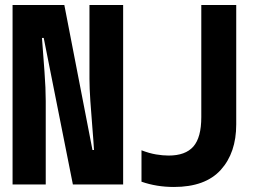

<svg xmlns="http://www.w3.org/2000/svg" viewBox="-20 -734 1040 764"><path d="M30 0H162V-332Q162 -382 157 -449Q152 -516 147 -583H154L270 0H470V-714H336V-420Q336 -385 339.5 -332.5Q343 -280 347.5 -227Q352 -174 354 -137H348L236 -714H30ZM672 10Q797 10 858.5 -58Q920 -126 920 -239V-714H781V-268Q781 -187 749.5 -151Q718 -115 651 -115Q628 -115 601 -119.5Q574 -124 543 -136V-11Q603 10 672 10Z"/></svg>

Font: Noto Sans Mono Condensed Extra
Style: Regular
Weight: 800
Width: 3
Designer: Monotype Design Team
Foundry: Monotype Imaging Inc.
Version: Version 1.900